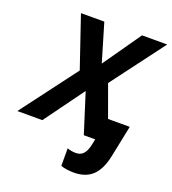

<svg xmlns="http://www.w3.org/2000/svg" viewBox="-224 -839 1081 1205"><g transform="rotate(20 317.0 -236.0)"><path d="M406 242C510 242 571 189 597 61L640 -148H495L418 -360L684 -714H516L339 -461L264 -714H108L224 -373L-57 0H110L303 -265L387 0H463L455 39C441 105 412 122 376 122C357 122 337 118 320 112V229C341 237 375 242 406 242Z"/></g></svg>

Font: Noto Sans
Style: Bold Italic
Weight: 700
Italic angle: -12°
Designer: Monotype Design Team
Foundry: Monotype Imaging Inc.
Version: Version 2.013